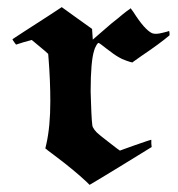

<svg xmlns="http://www.w3.org/2000/svg" viewBox="-20 -492 500 538"><path d="M15 -382Q13 -381 47.5 -403.5Q82 -426 118 -449L153 -472Q172 -458 196 -441L238 -411Q238 -406 239 -396Q240 -386 240 -381L292 -426Q300 -432 309 -439.5Q318 -447 324 -452Q330 -457 335.5 -461Q341 -465 344 -467L346 -469Q350 -464 354 -458Q385 -409 406 -399Q416 -395 435 -400Q452 -404 453 -405Q455 -405 455 -399V-393Q428 -370 376 -335L352 -318Q352 -317 351 -317Q348 -317 334 -322Q320 -327 314 -331Q301 -338 278 -356Q259 -371 258 -371Q255 -374 250 -365Q245 -356 244 -351Q234 -321 234 -236Q234 -231 234.5 -220.5Q235 -210 235 -205Q237 -141 240 -136Q244 -128 251 -121Q258 -114 283 -95Q315 -70 316 -70Q322 -72 331 -75.5Q340 -79 359 -85.5Q378 -92 391 -96.5Q404 -101 404 -100V-90L405 -80Q376 -62 318 -26.5Q260 9 231 26L223 18Q188 -15 132 -57Q127 -61 120 -66Q113 -71 110 -74L107 -76Q108 -82 110 -89Q121 -138 121 -208Q121 -266 116 -329L115 -341L105 -350Q79 -372 69 -380L47 -374L25 -367Q24 -368 21.5 -371.5Q19 -375 17 -378Q15 -381 15 -382Z"/></svg>

Font: KaTeX_Fraktur
Style: Bold
Weight: 700
Version: Version 1.1; ttfautohint (v1.3)